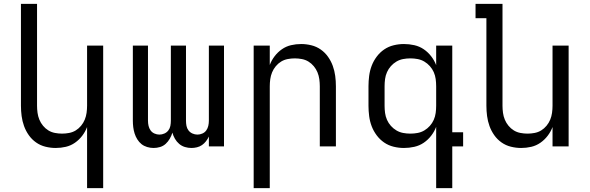

<svg xmlns="http://www.w3.org/2000/svg" viewBox="-20 -755 3040 990"><path d="M429 215V-100Q420 -76 404 -55Q388 -34 366.5 -19Q345 -4 319.5 2Q294 8 267 8Q241 8 214.5 1.5Q188 -5 166 -20.5Q144 -36 128.5 -58Q113 -80 104 -105Q95 -130 91.5 -156.5Q88 -183 88 -210V-735H171V-210Q171 -192 173.5 -173.5Q176 -155 183 -138Q190 -121 202 -106.5Q214 -92 229.5 -82.5Q245 -73 263.5 -69.5Q282 -66 300 -66Q318 -66 336.5 -69.5Q355 -73 370.5 -82.5Q386 -92 398 -106.5Q410 -121 417 -138Q424 -155 426.5 -173.5Q429 -192 429 -210V-520H512V215Z M967 8Q950 8 933.5 3Q917 -2 904 -13Q891 -24 882 -39.5Q873 -55 869 -71Q864 -55 855.5 -40Q847 -25 834.5 -13.5Q822 -2 805.5 3Q789 8 772 8Q755 8 738.5 3Q722 -2 709.5 -12Q697 -22 688 -36.5Q679 -51 674 -67Q669 -83 667 -99.5Q665 -116 665 -133V-520H743V-133Q743 -119 746 -106Q749 -93 756.5 -82.5Q764 -72 776.5 -66.5Q789 -61 802 -61Q815 -61 827.5 -66.5Q840 -72 848 -82.5Q856 -93 858.5 -106Q861 -119 861 -133V-520H939V-133Q939 -119 941.5 -106Q944 -93 952 -82.5Q960 -72 972.5 -66.5Q985 -61 998 -61Q1011 -61 1023.5 -66.5Q1036 -72 1043.5 -82.5Q1051 -93 1054 -106Q1057 -119 1057 -133V-520H1135V0H1057V-51Q1051 -38 1042 -26.5Q1033 -15 1021.5 -7Q1010 1 995.5 4.5Q981 8 967 8Z M1288 215V-520H1371V-420Q1380 -444 1396 -465Q1412 -486 1433.5 -501Q1455 -516 1480.5 -522Q1506 -528 1533 -528Q1559 -528 1585.5 -521.5Q1612 -515 1634 -499.5Q1656 -484 1671.5 -462Q1687 -440 1696 -415Q1705 -390 1708.5 -363.5Q1712 -337 1712 -310V0H1629V-310Q1629 -328 1626.5 -346.5Q1624 -365 1617 -382Q1610 -399 1598 -413.5Q1586 -428 1570.5 -437.5Q1555 -447 1536.5 -450.5Q1518 -454 1500 -454Q1482 -454 1463.5 -450.5Q1445 -447 1429.5 -437.5Q1414 -428 1402 -413.5Q1390 -399 1383 -382Q1376 -365 1373.5 -346.5Q1371 -328 1371 -310V215Z M2096 -66Q2115 -66 2133.5 -69.5Q2152 -73 2168 -82.5Q2184 -92 2196.5 -106Q2209 -120 2216.5 -137Q2224 -154 2226.5 -172.5Q2229 -191 2229 -210V-310Q2229 -329 2226.5 -347.5Q2224 -366 2216.5 -383Q2209 -400 2196.5 -414Q2184 -428 2168 -437.5Q2152 -447 2133.5 -450.5Q2115 -454 2096 -454Q2077 -454 2058.5 -450.5Q2040 -447 2024 -437.5Q2008 -428 1995.5 -414Q1983 -400 1975.5 -383Q1968 -366 1965.5 -347.5Q1963 -329 1963 -310V-210Q1963 -191 1965.5 -172.5Q1968 -154 1975.5 -137Q1983 -120 1995.5 -106Q2008 -92 2024 -82.5Q2040 -73 2058.5 -69.5Q2077 -66 2096 -66ZM2229 215V-101Q2220 -77 2203.5 -55.5Q2187 -34 2165 -19Q2143 -4 2116.5 2Q2090 8 2063 8Q2036 8 2009.5 1.5Q1983 -5 1961 -20Q1939 -35 1922.5 -57Q1906 -79 1896.5 -104Q1887 -129 1883.5 -156Q1880 -183 1880 -210V-310Q1880 -337 1883.5 -364Q1887 -391 1896.5 -416Q1906 -441 1922.5 -463Q1939 -485 1961 -500Q1983 -515 2009.5 -521.5Q2036 -528 2063 -528Q2090 -528 2116.5 -522Q2143 -516 2165 -501Q2187 -486 2203.5 -464.5Q2220 -443 2229 -419V-520H2312V-73H2368V0H2312V215Z M2667 8Q2641 8 2614.5 1.5Q2588 -5 2566 -20.5Q2544 -36 2528.5 -58Q2513 -80 2504 -105Q2495 -130 2491.5 -156.5Q2488 -183 2488 -210V-661H2432V-735H2571V-210Q2571 -192 2573.5 -173.5Q2576 -155 2583 -138Q2590 -121 2602 -106.5Q2614 -92 2629.5 -82.5Q2645 -73 2663.5 -69.5Q2682 -66 2700 -66Q2718 -66 2736.5 -69.5Q2755 -73 2770.5 -82.5Q2786 -92 2798 -106.5Q2810 -121 2817 -138Q2824 -155 2826.5 -173.5Q2829 -192 2829 -210V-520H2912V0H2829V-100Q2820 -76 2804 -55Q2788 -34 2766.5 -19Q2745 -4 2719.5 2Q2694 8 2667 8Z"/></svg>

Font: Iosevka Extended
Style: Regular
Weight: 400
Width: 7
Monospace: yes
Designer: Belleve Invis
Foundry: Belleve Invis
Version: Version 32.5.0; ttfautohint (v1.8.4)